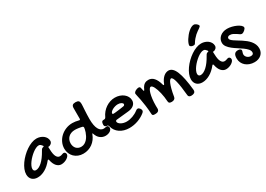

<svg xmlns="http://www.w3.org/2000/svg" viewBox="-1 -1478 3316 2390"><g transform="rotate(-30 1656.5 -283.0)"><path d="M347.2 -426.8Q374 -426.8 398.9 -418.5Q423.8 -410.2 442.9 -395.5Q461.9 -380.9 473.4 -360.4Q484.9 -339.8 484.9 -314.9Q484.9 -304.7 480.2 -295.2Q475.6 -285.6 467.8 -278.6Q460 -271.5 450 -267.3Q439.9 -263.2 429.2 -263.2Q428.2 -263.2 427.5 -262.9Q426.8 -262.7 425.8 -262.7Q424.8 -262.2 423.8 -262.2L425.8 -223.1Q427.7 -153.3 445.6 -121.1Q463.4 -88.9 492.2 -88.9Q502.4 -88.9 510.5 -90.8Q518.6 -92.8 525.6 -95.5Q532.7 -98.1 539.1 -100.1Q545.4 -102.1 551.8 -102.1Q563 -102.1 571.5 -92.3Q580.1 -82.5 580.1 -68.8Q580.1 -55.2 569.6 -41.5Q559.1 -27.8 542 -16.8Q524.9 -5.9 503.4 1Q481.9 7.8 460 7.8Q421.9 7.8 393.1 -23.7Q364.3 -55.2 352.1 -116.2Q349.1 -126 344.2 -126Q338.4 -126 334 -120.1Q285.6 -59.1 231 -28.6Q176.3 2 123 2Q98.1 2 78.1 -5.4Q58.1 -12.7 44.2 -26.1Q30.3 -39.6 22.7 -58.8Q15.1 -78.1 15.1 -102.1Q15.1 -135.7 30 -172.9Q44.9 -210 70.3 -246.1Q95.7 -282.2 129.2 -314.9Q162.6 -347.7 199.5 -372.6Q236.3 -397.5 274.4 -412.1Q312.5 -426.8 347.2 -426.8ZM331.1 -257.8Q339.8 -274.4 347.2 -282Q354.5 -289.6 368.2 -292Q378.9 -293.5 378.9 -298.8Q378.9 -302.7 376 -307.1Q366.7 -319.8 356.4 -329.3Q346.2 -338.9 329.1 -338.9Q310.5 -338.9 287.6 -328.1Q264.6 -317.4 241 -299.6Q217.3 -281.7 194.6 -259Q171.9 -236.3 154.3 -212.4Q136.7 -188.5 126 -165Q115.2 -141.6 115.2 -123Q115.2 -106.4 124.3 -97.2Q133.3 -87.9 148.9 -87.9Q189 -87.9 236.3 -130.4Q283.7 -172.9 331.1 -257.8Z M922.4 -356.9Q924.3 -356 928.2 -356Q939 -356 939 -370.1V-522Q939 -550.8 951.9 -563Q964.8 -575.2 995.1 -575.2Q1025.9 -575.2 1038.6 -562.5Q1051.3 -549.8 1051.3 -519Q1051.3 -507.3 1049.8 -484.6Q1048.3 -461.9 1046.6 -433.1Q1044.9 -404.3 1043.5 -371.3Q1042 -338.4 1042 -306.2Q1042 -256.3 1048.8 -220.2Q1055.7 -184.1 1068.4 -160.4Q1081.1 -136.7 1098.6 -125.2Q1116.2 -113.8 1138.2 -113.8Q1150.4 -113.8 1160.4 -116.9Q1170.4 -120.1 1184.1 -120.1Q1193.8 -120.1 1200.4 -110.1Q1207 -100.1 1207 -85.9Q1207 -73.2 1199.5 -62Q1191.9 -50.8 1179 -42.5Q1166 -34.2 1148.9 -29.5Q1131.8 -24.9 1113.3 -24.9Q1073.2 -24.9 1040 -49.6Q1006.8 -74.2 990.2 -125Q988.8 -132.8 985.4 -132.8Q981.4 -132.8 979 -125Q965.8 -89.4 944.6 -60.8Q923.3 -32.2 895.3 -12Q867.2 8.3 833.7 19Q800.3 29.8 763.2 29.8Q724.1 29.8 691.7 16.8Q659.2 3.9 635.7 -19.3Q612.3 -42.5 599.1 -74Q585.9 -105.5 585.9 -142.1Q585.9 -189 605.5 -230.5Q625 -272 658.4 -303Q691.9 -334 736.3 -352.1Q780.8 -370.1 831.1 -370.1Q851.6 -370.1 874.5 -366.9Q897.5 -363.8 922.4 -356.9ZM782.2 -58.1Q810.1 -58.1 831.8 -70.3Q853.5 -82.5 870.4 -101.3Q887.2 -120.1 898.9 -142.8Q910.6 -165.5 918 -187Q925.3 -208.5 928.7 -225.6Q932.1 -242.7 932.1 -250Q932.1 -255.4 929.2 -259.5Q926.3 -263.7 920.4 -266.1Q907.2 -269.5 893.1 -272.2Q878.9 -274.9 865.2 -276.9Q851.6 -278.8 839.1 -279.8Q826.7 -280.8 816.4 -280.8Q787.1 -280.8 763.2 -272Q739.3 -263.2 722.4 -247.1Q705.6 -231 696.3 -208.7Q687 -186.5 687 -160.2Q687 -136.7 694.1 -117.9Q701.2 -99.1 713.6 -85.9Q726.1 -72.8 743.7 -65.4Q761.2 -58.1 782.2 -58.1Z M1597.2 -106.9Q1611.3 -119.1 1625 -119.1Q1632.8 -119.1 1639.2 -115.2Q1645.5 -111.3 1653.3 -103Q1660.6 -91.8 1663.8 -84.7Q1667 -77.6 1667 -70.8Q1667 -56.2 1652.3 -43Q1628.9 -23.4 1601.6 -8.1Q1574.2 7.3 1544.4 18.1Q1514.6 28.8 1482.9 34.4Q1451.2 40 1419.9 40Q1380.4 40 1345.7 30Q1311 20 1283.9 1.5Q1256.8 -17.1 1238.3 -43.2Q1219.7 -69.3 1211.9 -102.1Q1207.5 -115.7 1203.9 -119.9Q1200.2 -124 1191.9 -124Q1173.8 -124 1164.1 -132.8Q1154.3 -141.6 1154.3 -158.2Q1154.3 -165 1155.3 -167L1156.2 -176.8Q1158.7 -194.3 1165.8 -202.1Q1172.9 -210 1188 -210H1195.3Q1215.8 -210 1224.1 -229Q1239.3 -262.7 1262.7 -290.5Q1286.1 -318.4 1315.4 -338.1Q1344.7 -357.9 1378.2 -368.9Q1411.6 -379.9 1446.3 -379.9Q1482.4 -379.9 1513.9 -369.4Q1545.4 -358.9 1568.8 -340.3Q1592.3 -321.8 1605.7 -296.9Q1619.1 -272 1619.1 -243.2Q1619.1 -223.1 1611.3 -206.5Q1603.5 -189.9 1588.9 -177.5Q1574.2 -165 1553.5 -157.2Q1532.7 -149.4 1506.3 -147L1336.9 -129.9Q1327.1 -129.9 1321 -125Q1314.9 -120.1 1314.9 -111.8Q1314.9 -99.1 1324.5 -87.4Q1334 -75.7 1349.9 -66.7Q1365.7 -57.6 1386.5 -52.2Q1407.2 -46.9 1429.2 -46.9Q1450.2 -46.9 1472.4 -51Q1494.6 -55.2 1516.4 -63Q1538.1 -70.8 1558.6 -81.8Q1579.1 -92.8 1597.2 -106.9ZM1488.3 -232.9Q1495.6 -234.4 1501 -240Q1506.3 -245.6 1506.3 -253.9Q1506.3 -261.2 1501 -267.6Q1495.6 -273.9 1486.3 -279.1Q1477.1 -284.2 1464.8 -287.1Q1452.6 -290 1439 -290Q1418.9 -290 1397.9 -284.2Q1377 -278.3 1359.9 -268.8Q1342.8 -259.3 1332 -247.8Q1321.3 -236.3 1321.3 -225.1Q1321.3 -213.9 1335 -213.9Q1343.3 -213.9 1361.8 -215.8Q1380.4 -217.8 1402.8 -220.5Q1425.3 -223.1 1448.2 -226.6Q1471.2 -230 1488.3 -232.9Z M1741.2 21Q1737.8 -43.9 1730.2 -98.9Q1722.7 -153.8 1714.6 -194.8Q1706.5 -235.8 1700.4 -261.2Q1694.3 -286.6 1694.3 -293Q1694.3 -302.2 1701.4 -311Q1708.5 -319.8 1719.2 -326.4Q1730 -333 1742.4 -336.9Q1754.9 -340.8 1765.1 -340.8Q1773.4 -340.8 1779.5 -337.9Q1785.6 -335 1788.1 -328.1Q1790.5 -319.8 1792.7 -310.8Q1794.9 -301.8 1797.4 -289.1Q1800.3 -271 1805.2 -271Q1810.5 -271 1817.4 -287.1Q1827.1 -309.6 1838.4 -324.2Q1849.6 -338.9 1862.5 -347.4Q1875.5 -356 1889.4 -359.4Q1903.3 -362.8 1918.5 -362.8Q1964.4 -362.8 1996.3 -326.7Q2028.3 -290.5 2046.4 -222.2Q2048.8 -214.4 2050.8 -212.2Q2052.7 -210 2055.2 -210Q2057.6 -210 2060.3 -212.2Q2063 -214.4 2065.4 -221.2Q2077.1 -252.9 2092.8 -275.1Q2108.4 -297.4 2125.2 -311.3Q2142.1 -325.2 2159.7 -331.5Q2177.2 -337.9 2193.4 -337.9Q2223.1 -337.9 2247.3 -316.2Q2271.5 -294.4 2290.3 -249.3Q2309.1 -204.1 2323 -135Q2336.9 -65.9 2346.2 28.8Q2346.2 55.2 2330.1 65.7Q2314 76.2 2286.1 76.2Q2268.1 76.2 2257.8 68.4Q2247.6 60.5 2246.1 47.9Q2239.7 -20 2232.2 -73Q2224.6 -126 2215.8 -162.4Q2207 -198.7 2196.5 -217.8Q2186 -236.8 2173.3 -236.8Q2167 -236.8 2157.5 -227.5Q2147.9 -218.3 2137.2 -193.6Q2126.5 -168.9 2114.7 -126.2Q2103 -83.5 2092.3 -17.1Q2089.4 1.5 2074.5 11.2Q2059.6 21 2038.1 21Q2013.2 21 2003.7 13.2Q1994.1 5.4 1993.2 -13.2Q1991.2 -45.4 1986.6 -77.4Q1981.9 -109.4 1975.1 -138.4Q1968.3 -167.5 1960 -192.1Q1951.7 -216.8 1942.4 -235.1Q1933.1 -253.4 1923.3 -263.7Q1913.6 -273.9 1904.3 -273.9Q1892.1 -273.9 1880.6 -256.8Q1869.1 -239.7 1860.1 -208.5Q1851.1 -177.2 1845.7 -133.3Q1840.3 -89.4 1840.3 -35.2Q1840.3 -25.9 1840.8 -16.8Q1841.3 -7.8 1841.3 2Q1841.3 16.6 1836.7 25.9Q1832 35.2 1823.5 40.5Q1814.9 45.9 1803.7 47.9Q1792.5 49.8 1779.3 49.8Q1767.1 49.8 1759.8 48.1Q1752.4 46.4 1748.5 43Q1744.6 39.6 1743.2 33.9Q1741.7 28.3 1741.2 21Z M2714.4 -426.8Q2741.2 -426.8 2766.1 -418.5Q2791 -410.2 2810.1 -395.5Q2829.1 -380.9 2840.6 -360.4Q2852.1 -339.8 2852.1 -314.9Q2852.1 -304.7 2847.4 -295.2Q2842.8 -285.6 2835 -278.6Q2827.1 -271.5 2817.1 -267.3Q2807.1 -263.2 2796.4 -263.2Q2795.4 -263.2 2794.7 -262.9Q2793.9 -262.7 2793 -262.7Q2792 -262.2 2791 -262.2L2793 -223.1Q2794.9 -153.3 2812.7 -121.1Q2830.6 -88.9 2859.4 -88.9Q2869.6 -88.9 2877.7 -90.8Q2885.7 -92.8 2892.8 -95.5Q2899.9 -98.1 2906.2 -100.1Q2912.6 -102.1 2918.9 -102.1Q2930.2 -102.1 2938.7 -92.3Q2947.3 -82.5 2947.3 -68.8Q2947.3 -55.2 2936.8 -41.5Q2926.3 -27.8 2909.2 -16.8Q2892.1 -5.9 2870.6 1Q2849.1 7.8 2827.1 7.8Q2789.1 7.8 2760.3 -23.7Q2731.4 -55.2 2719.2 -116.2Q2716.3 -126 2711.4 -126Q2705.6 -126 2701.2 -120.1Q2652.8 -59.1 2598.1 -28.6Q2543.5 2 2490.2 2Q2465.3 2 2445.3 -5.4Q2425.3 -12.7 2411.4 -26.1Q2397.5 -39.6 2389.9 -58.8Q2382.3 -78.1 2382.3 -102.1Q2382.3 -135.7 2397.2 -172.9Q2412.1 -210 2437.5 -246.1Q2462.9 -282.2 2496.3 -314.9Q2529.8 -347.7 2566.7 -372.6Q2603.5 -397.5 2641.6 -412.1Q2679.7 -426.8 2714.4 -426.8ZM2698.2 -257.8Q2707 -274.4 2714.4 -282Q2721.7 -289.6 2735.4 -292Q2746.1 -293.5 2746.1 -298.8Q2746.1 -302.7 2743.2 -307.1Q2733.9 -319.8 2723.6 -329.3Q2713.4 -338.9 2696.3 -338.9Q2677.7 -338.9 2654.8 -328.1Q2631.8 -317.4 2608.2 -299.6Q2584.5 -281.7 2561.8 -259Q2539.1 -236.3 2521.5 -212.4Q2503.9 -188.5 2493.2 -165Q2482.4 -141.6 2482.4 -123Q2482.4 -106.4 2491.5 -97.2Q2500.5 -87.9 2516.1 -87.9Q2556.2 -87.9 2603.5 -130.4Q2650.9 -172.9 2698.2 -257.8ZM2810.1 -628.9Q2810.1 -621.6 2803 -614.7Q2795.9 -607.9 2783.9 -599.6Q2772 -591.3 2755.9 -580.3Q2739.7 -569.3 2721.9 -553.5Q2704.1 -537.6 2685.1 -515.4Q2666 -493.2 2647.9 -462.9Q2644 -456.1 2637 -453.6Q2629.9 -451.2 2621.1 -451.2Q2612.8 -451.2 2604.7 -453.4Q2596.7 -455.6 2590.1 -459.2Q2583.5 -462.9 2579.3 -468Q2575.2 -473.1 2575.2 -479Q2575.2 -492.2 2583.3 -512Q2591.3 -531.7 2604.7 -553.5Q2618.2 -575.2 2636 -596.9Q2653.8 -618.7 2673.6 -636Q2693.4 -653.3 2713.6 -664.1Q2733.9 -674.8 2752.9 -674.8Q2761.7 -674.8 2771.7 -669.9Q2781.7 -665 2790.3 -658Q2798.8 -650.9 2804.4 -642.8Q2810.1 -634.8 2810.1 -628.9Z M3084.5 -423.8Q3117.2 -423.8 3151.9 -415.3Q3186.5 -406.7 3215.3 -393.3Q3244.1 -379.9 3262.7 -363.3Q3281.2 -346.7 3281.2 -331.1Q3281.2 -323.2 3274.4 -313.7Q3267.6 -304.2 3257.8 -295.7Q3248 -287.1 3236.6 -281.5Q3225.1 -275.9 3216.3 -275.9Q3204.6 -275.9 3190.2 -285.6Q3175.8 -295.4 3158.4 -307.4Q3141.1 -319.3 3120.6 -329.1Q3100.1 -338.9 3076.2 -338.9Q3060.5 -338.9 3050.5 -331.3Q3040.5 -323.7 3040.5 -310.1Q3040.5 -297.9 3052.2 -285.4Q3064 -272.9 3083.3 -259.8Q3102.5 -246.6 3127 -231.9Q3151.4 -217.3 3177 -200.7Q3202.6 -184.1 3227.1 -164.6Q3251.5 -145 3270.8 -122.1Q3290 -99.1 3301.8 -72Q3313.5 -44.9 3313.5 -13.2Q3313.5 14.2 3303.7 36.6Q3293.9 59.1 3275.9 75.2Q3257.8 91.3 3232.9 100.1Q3208 108.9 3178.2 108.9Q3140.6 108.9 3108.9 97.4Q3077.1 85.9 3054.2 65.9Q3031.2 45.9 3018.3 18.1Q3005.4 -9.8 3005.4 -43Q3005.4 -85.9 3020.8 -105.5Q3036.1 -125 3069.3 -125Q3089.8 -125 3102.1 -117.2Q3114.3 -109.4 3114.3 -98.1Q3114.3 -92.3 3112.3 -86.2Q3110.4 -80.1 3108.2 -73.5Q3106 -66.9 3104.2 -59.6Q3102.5 -52.2 3102.5 -44.9Q3102.5 -32.2 3108.4 -20.5Q3114.3 -8.8 3124.3 0.2Q3134.3 9.3 3147.5 14.6Q3160.6 20 3175.3 20Q3214.4 20 3214.4 -12.2Q3214.4 -37.6 3194.3 -60.3Q3174.3 -83 3144 -104.7Q3113.8 -126.5 3078.9 -148.4Q3043.9 -170.4 3013.7 -194.3Q2983.4 -218.3 2963.4 -245.4Q2943.4 -272.5 2943.4 -304.2Q2943.4 -330.6 2954.3 -352.5Q2965.3 -374.5 2984.4 -390.4Q3003.4 -406.2 3029.1 -415Q3054.7 -423.8 3084.5 -423.8Z"/></g></svg>

Font: Gochi Hand
Style: Regular
Weight: 400
Designer: Juan Pablo del Peral
Foundry: Juan Pablo del Peral
Version: Version 1.001